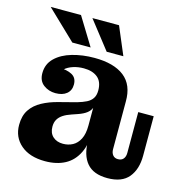

<svg xmlns="http://www.w3.org/2000/svg" viewBox="-106 -802 874 912"><g transform="rotate(15 331.0 -346.0)"><path d="M159 -314Q126 -314 100.5 -333Q75 -352 75 -390Q75 -435 106 -465Q137 -495 187.5 -509.5Q238 -524 296 -524Q392 -524 443 -484Q494 -444 493 -362L353 -379Q353 -422 328 -442.5Q303 -463 260 -463Q232 -463 207.5 -455Q183 -447 166.5 -432Q150 -417 143 -394V-436Q184 -436 209 -422.5Q234 -409 234 -376Q234 -347 214 -330.5Q194 -314 159 -314ZM502 12Q433 12 400.5 -26.5Q368 -65 368 -134V-164H351V-293H347L353 -335V-379L493 -362V-128Q493 -110 502 -99Q511 -88 527 -88Q545 -88 554 -99Q563 -110 563 -128V-329H639V-135Q639 -68 606 -28Q573 12 502 12ZM195 11Q119 11 75.5 -26.5Q32 -64 32 -124Q32 -169 51.5 -198.5Q71 -228 106 -247Q141 -266 185 -277L270 -299Q297 -307 315 -316Q333 -325 343 -340Q353 -355 353 -379L356 -293H351Q345 -278 330 -266.5Q315 -255 289 -246L260 -236Q236 -228 220 -217.5Q204 -207 195.5 -192.5Q187 -178 187 -157Q187 -126 206 -108.5Q225 -91 256 -91Q282 -91 303.5 -102.5Q325 -114 338 -139.5Q351 -165 351 -206L377 -197Q378 -125 356 -79Q334 -33 293 -11Q252 11 195 11ZM175 -567 32 -704H181L265 -567ZM344 -567 237 -704H368L426 -567Z"/></g></svg>

Font: Montagu Slab 144pt SemiBold
Style: Regular
Weight: 600
Version: Version 1.000